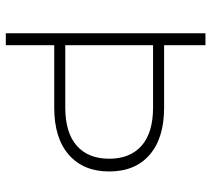

<svg xmlns="http://www.w3.org/2000/svg" viewBox="-54 -692 745 678"><g transform="rotate(90 319.0 -352.5)"><path d="M97 0V-705H139V-559H360Q467 -559 526 -508Q585 -457 585 -365Q585 -274 526 -222.5Q467 -171 360 -171H139V0ZM139 -210H359Q448 -210 494 -250.5Q540 -291 540 -365Q540 -439 494 -479.5Q448 -520 359 -520H139Z"/></g></svg>

Font: Mulish ExtraLight
Style: Regular
Weight: 200
Designer: Vernon Adams
Foundry: Vernon Adams
Version: Version 3.603